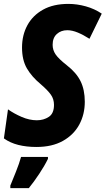

<svg xmlns="http://www.w3.org/2000/svg" viewBox="-28 -744 542 985"><path d="M159 10Q108 10 66 -0.5Q24 -11 -8 -34L13 -183Q44 -161 83.5 -144Q123 -127 161 -127Q196 -127 222.5 -144.5Q249 -162 249 -206Q249 -235 233.5 -257.5Q218 -280 181 -312Q135 -350 110 -393Q85 -436 85 -500Q85 -564 112.5 -614.5Q140 -665 193 -694.5Q246 -724 323 -724Q367 -724 412 -711.5Q457 -699 494 -674L431 -545Q400 -565 371 -577Q342 -589 317 -589Q285 -589 263.5 -569.5Q242 -550 242 -514Q242 -487 257.5 -464.5Q273 -442 315 -409Q364 -371 385.5 -327Q407 -283 407 -222Q407 -157 378.5 -104.5Q350 -52 294.5 -21Q239 10 159 10ZM25 208Q37 179 54 136.5Q71 94 80 61H218V71Q201 106 173.5 147.5Q146 189 120 221H25Z"/></svg>

Font: Noto Sans Condensed ExtraBold
Style: Italic
Weight: 800
Width: 3
Italic angle: -12°
Designer: Monotype Design Team
Foundry: Monotype Imaging Inc.
Version: Version 2.013; ttfautohint (v1.8.4.7-5d5b)